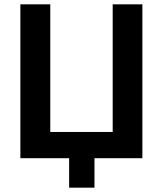

<svg xmlns="http://www.w3.org/2000/svg" viewBox="-20 -730 751 886"><path d="M299 136V0H74V-710H212V-121H500V-710H637V0H416V136Z"/></svg>

Font: Raleway
Style: Bold
Weight: 700
Designer: Matt McInerney, Pablo Impallari, Rodrigo Fuenzalida
Foundry: Matt McInerney, Pablo Impallari, Rodrigo Fuenzalida
Version: Version 4.026